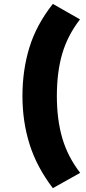

<svg xmlns="http://www.w3.org/2000/svg" viewBox="-20 -850 439 981"><path d="M94.7 -359.4Q94.7 -492.2 130.4 -607.9Q166 -723.6 250 -830.1L388.7 -751Q325.2 -668.9 297.9 -575.2Q270.5 -481.4 270.5 -359.4Q270.5 -239.3 298.3 -144Q326.2 -48.8 389.6 33.2L250 111.3Q168 3.9 131.3 -112.3Q94.7 -228.5 94.7 -359.4Z"/></svg>

Font: Min Sans Black
Style: Regular
Weight: 900
Designer: Jinseong-Kim, NotoSansCJK, Nunito
Foundry: Jinseong-Kim
Version: Version 1.000